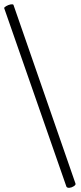

<svg xmlns="http://www.w3.org/2000/svg" viewBox="-67 -744 383 913"><path d="M249 144 -47 -705Q-48 -709 -37.5 -715Q-27 -721 -16.5 -723Q-6 -725 -3 -721L292 129Q294 135 284 141.5Q274 148 263.5 149Q253 150 249 144Z"/></svg>

Font: Junicode Cond Light
Style: Regular
Weight: 300
Width: 3
Designer: Peter S. Baker
Version: Version 2.201